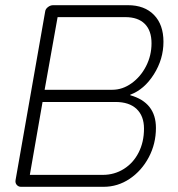

<svg xmlns="http://www.w3.org/2000/svg" viewBox="-20 -720 685 740"><path d="M40 -26 154 -675Q155 -685 164.5 -692.5Q174 -700 185 -700H473Q537 -700 573.5 -662.5Q610 -625 610 -559Q610 -492 573 -433.5Q536 -375 482 -355V-353Q581 -325 581 -227Q581 -166 553.5 -114Q526 -62 480 -31Q434 0 379 0H61Q51 0 44.5 -7.5Q38 -15 40 -26ZM413 -374Q452 -374 487 -399Q522 -424 543 -465Q564 -506 564 -553Q564 -602 538 -628Q512 -654 463 -654H202L152 -374ZM376 -46Q421 -46 457.5 -69Q494 -92 514.5 -132.5Q535 -173 535 -224Q535 -273 506.5 -300Q478 -327 425 -327H144L95 -46Z"/></svg>

Font: K2D Thin
Style: Italic
Weight: 100
Italic angle: -10°
Designer: Katatrad Aksorn Co.,Ltd.
Foundry: Cadson Demak Co.,Ltd.
Version: Version 1.000; ttfautohint (v1.6)